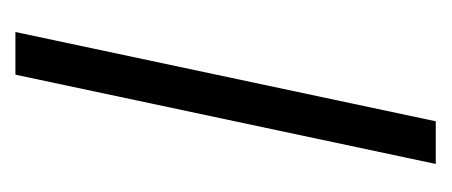

<svg xmlns="http://www.w3.org/2000/svg" viewBox="-184 -388 572 243"><g transform="rotate(-90 101.5 -266.0)"><path d="M70 0 183 -532H129L16 0Z"/></g></svg>

Font: Noto Sans UI SemiCondensed Light
Style: Italic
Weight: 300
Width: 4
Designer: Monotype Design Team
Foundry: Monotype Imaging Inc.
Version: 1.001